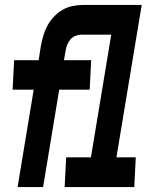

<svg xmlns="http://www.w3.org/2000/svg" viewBox="-20 -755 640 775"><path d="M51 0 116 -393H31L37 -512H136L145 -570Q149 -591 155 -611.5Q161 -632 171.5 -651.5Q182 -671 197.5 -687.5Q213 -704 232 -715Q251 -726 272 -730.5Q293 -735 314 -735H357V-734V-733V-732V-730V-727L356 -724V-721V-718V-714V-711V-707L355 -702V-697V-692V-687L354 -681V-675L353 -656V-649L352 -642V-625L351 -616V-615H308Q296 -615 284 -610Q272 -605 264 -595.5Q256 -586 251.5 -574.5Q247 -563 245 -551L238 -512H348L342 -393H219L154 0ZM241 0 247 -120H347L429 -615H351V-616L352 -625V-642L353 -649V-656L354 -675V-681L355 -687V-692V-697V-702L356 -707V-711V-714V-718V-721V-724L357 -727V-730V-732V-733V-734V-735H552L450 -120H528L522 0Z"/></svg>

Font: Iosevka Curly HvExObl
Style: Regular
Weight: 900
Width: 7
Italic angle: -9°
Monospace: yes
Designer: Belleve Invis
Foundry: Belleve Invis
Version: Version 11.1.0; ttfautohint (v1.8.3)